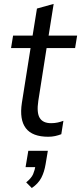

<svg xmlns="http://www.w3.org/2000/svg" viewBox="-20 -682 410 970"><path d="M223.7 8.9Q143.5 8.9 110.5 -34.3Q77.6 -77.5 90.5 -162.1L134.4 -439.1H35.8L46.1 -502.3H144.7L166.7 -638.8L251.1 -662.3L225.6 -502.3H369.7L359.4 -439.1H215.4L173.5 -172.2Q164.5 -112.7 180.7 -86.2Q196.9 -59.7 238.2 -59.7Q256.8 -59.7 272.1 -63.2Q287.4 -66.7 300.4 -71.7L289.7 -4Q274.4 1.9 258.3 5.4Q242.1 8.9 223.7 8.9ZM140.7 267.9 112.3 239.3Q138.8 217.8 147.3 197.9Q155.7 178.1 160.3 151.5L178.9 162.3H109.2L123 79.9H221.7L210.3 147.9Q203.8 187.2 188.6 216.4Q173.4 245.6 140.7 267.9Z"/></svg>

Font: Mulish ExtraLight
Style: Italic
Weight: 200
Italic angle: -9°
Designer: Vernon Adams
Foundry: Vernon Adams
Version: Version 3.603